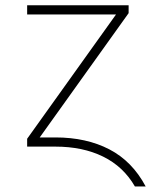

<svg xmlns="http://www.w3.org/2000/svg" viewBox="-20 -544 570 715"><path d="M186.5 -32.2Q301.8 -32.2 387.2 12.2Q472.7 56.6 522.5 150.4H482.4Q439.5 76.2 363.8 39.1Q288.1 2 186.5 2H81.1V-27.3L412.1 -490.2H81.1V-524.4H459V-495.1L127.9 -32.2Z"/></svg>

Font: Gen Shin Gothic ExtraLight
Style: Regular
Weight: 100
Designer: [Source Han Sans]
Ryoko NISHIZUKA  (kana & ideographs); Paul D. Hunt (Latin, Greek & Cyrillic); Wenlong ZHANG  (bopomofo
Version: Version 1.002.20150607